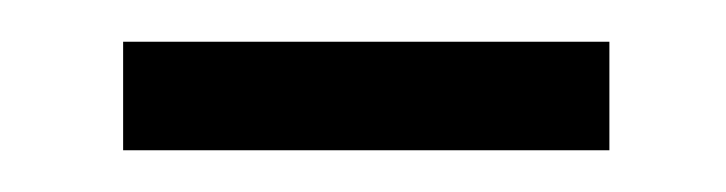

<svg xmlns="http://www.w3.org/2000/svg" viewBox="-20 -303 348 92"><path d="M39 -231V-283H272V-231Z"/></svg>

Font: Source Serif 4 48pt SemiBold
Style: Italic
Weight: 600
Italic angle: -12°
Designer: Frank Grießhammer
Foundry: Adobe Systems Incorporated
Version: Version 4.004;hotconv 1.0.116;makeotfexe 2.5.65601